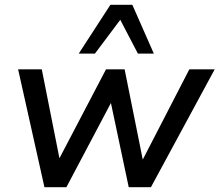

<svg xmlns="http://www.w3.org/2000/svg" viewBox="-20 -775 909 795"><path d="M164 0 55 -488H153L233 -85H208L419 -488H496L577 -85H556L764 -488H869L605 0H513L425 -416H475L255 0ZM306 -553 437 -755H528L617 -553H551L478 -693L373 -553Z"/></svg>

Font: Nunito Sans 12pt SemiBold
Style: Italic
Weight: 600
Italic angle: -9°
Designer: Vernon Adams
Foundry: Vernon Adams
Version: Version 3.101;gftools[0.9.27]